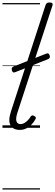

<svg xmlns="http://www.w3.org/2000/svg" viewBox="-20 -1035 447 1555"><path d="M140 17Q87 17 65.5 -19.5Q44 -56 69 -133L349 -994Q354 -1006 360.5 -1010.5Q367 -1015 380 -1015Q397 -1015 403 -1009Q409 -1003 405 -991L120 -119Q106 -74 113.5 -52Q121 -30 146 -30Q163 -30 178 -39Q193 -48 206 -61.5Q219 -75 227 -89Q230 -95 237.5 -99Q245 -103 257 -96Q269 -90 270 -82Q271 -74 265 -66Q254 -46 236 -27Q218 -8 194 4.5Q170 17 140 17ZM102 -450Q90 -446 84.5 -450.5Q79 -455 76 -467Q73 -479 76.5 -485.5Q80 -492 91 -497L356 -601Q366 -605 372 -601.5Q378 -598 382 -586Q386 -575 383 -568Q380 -561 369 -556ZM0 490H304V500H0ZM0 -20H304V0H0ZM0 -505H304V-500H0ZM0 -1010H304V-1000H0Z"/></svg>

Font: Playwrite RO Guides
Style: Regular
Weight: 400
Designer: Veronika Burian, José Scaglione
Foundry: TypeTogether
Version: Version 1.003